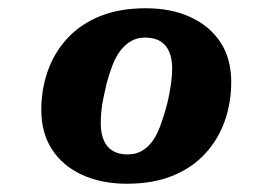

<svg xmlns="http://www.w3.org/2000/svg" viewBox="-20 -745 613 465"><path d="M287 -300Q226 -300 179 -321.5Q132 -343 106 -383Q80 -423 80 -479Q80 -528 95.5 -572.5Q111 -617 142.5 -651.5Q174 -686 221.5 -705.5Q269 -725 333 -725Q395 -725 441.5 -703.5Q488 -682 514 -642.5Q540 -603 540 -546Q540 -497 524.5 -452.5Q509 -408 477.5 -373.5Q446 -339 398.5 -319.5Q351 -300 287 -300ZM331 -654Q313 -654 298.5 -646Q284 -638 272.5 -623.5Q261 -609 253 -588.5Q245 -568 238 -542Q234 -525 230.5 -508Q227 -491 225.5 -476Q224 -461 224 -446Q224 -423 231 -406Q238 -389 252.5 -380Q267 -371 289 -371Q308 -371 322.5 -379Q337 -387 348 -401.5Q359 -416 367 -437Q375 -458 382 -483Q387 -501 390 -517Q393 -533 395 -549Q397 -565 397 -579Q397 -602 390 -619Q383 -636 368.5 -645Q354 -654 331 -654Z"/></svg>

Font: Roboto Serif 20pt
Style: Bold Italic
Weight: 700
Italic angle: -10°
Version: Version 1.007